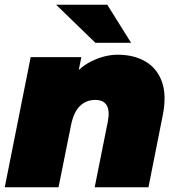

<svg xmlns="http://www.w3.org/2000/svg" viewBox="-25 -787 747 807"><path d="M470 -557Q538 -557 586.5 -528.5Q635 -500 655.5 -443.5Q676 -387 659 -302L599 0H373L428 -275Q437 -320 424 -343.5Q411 -367 375 -367Q337 -367 311 -341.5Q285 -316 274 -263L221 0H-5L104 -547H317L286 -394L260 -436Q299 -499 356.5 -528Q414 -557 470 -557ZM376 -607 211 -767H426L526 -607Z"/></svg>

Font: Montserrat Thin Black
Style: Italic
Weight: 900
Italic angle: -11.3°
Version: Version 9.000